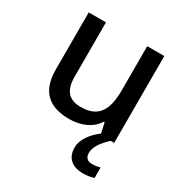

<svg xmlns="http://www.w3.org/2000/svg" viewBox="-176 -673 983 1032"><g transform="rotate(30 315.0 -156.5)"><path d="M456 115C456 76 480 43 525 0H547V-539H441V-266C441 -144 405 -77 294 -77C219 -77 185 -118 185 -202V-539H78V-186C78 -49 147 10 273 10C341 10 407 -15 442 -71H447L461 -8C418 23 375 74 375 127C375 188 411 226 483 226C511 226 530 222 550 216V151C538 154 521 158 499 158C473 158 456 144 456 115Z"/></g></svg>

Font: Noto Sans Hanifi Rohingya Medium
Style: Regular
Weight: 500
Designer: Monotype Design Team and DaltonMaag
Foundry: Google LLC
Version: Version 2.102